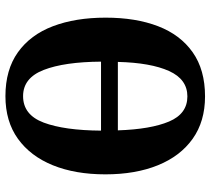

<svg xmlns="http://www.w3.org/2000/svg" viewBox="-54 -711 775 707"><g transform="rotate(90 333.5 -357.5)"><path d="M334 10Q237 10 172.5 -36Q108 -82 76.5 -165Q45 -248 45 -359Q45 -470 76.5 -552Q108 -634 172.5 -679.5Q237 -725 335 -725Q427 -725 491 -679.5Q555 -634 588.5 -551.5Q622 -469 622 -358Q622 -247 588.5 -164.5Q555 -82 491 -36Q427 10 334 10ZM460 -404Q456 -525 427.5 -592.5Q399 -660 335 -660Q272 -660 241.5 -592.5Q211 -525 208 -404ZM334 -55Q403 -55 431.5 -131Q460 -207 461 -342H207Q208 -207 237.5 -131Q267 -55 334 -55Z"/></g></svg>

Font: Noto Serif ExtraCondensed ExtraBold
Style: Regular
Weight: 800
Width: 2
Designer: Monotype Design Team
Foundry: Monotype Imaging Inc.
Version: Version 2.013; ttfautohint (v1.8.4.7-5d5b)